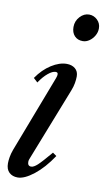

<svg xmlns="http://www.w3.org/2000/svg" viewBox="-89 -815 480 869"><g transform="rotate(10 151.0 -381.0)"><path d="M57 10.5Q33 10.5 18 -3.5Q3 -17.5 3 -45.5Q3 -58 5.8 -74.2Q8.5 -90.5 15.5 -109.5L150.5 -462.5Q153 -469 153.8 -473.2Q154.5 -477.5 154.5 -481Q154.5 -490 144 -490Q129.5 -490 109.5 -473.5Q89.5 -457 70.5 -428.5L51.5 -446Q80 -487.5 117 -511Q154 -534.5 187.5 -534.5Q211 -534.5 226.2 -522Q241.5 -509.5 241.5 -486Q241.5 -472 238.5 -455Q235.5 -438 228.5 -420.5L95 -80.5Q93.5 -77 93 -73.8Q92.5 -70.5 92.5 -67.5Q92.5 -48.5 109 -48.5Q120.5 -48.5 137.8 -64.2Q155 -80 195.5 -128L213 -115.5Q174 -57 131 -23.2Q88 10.5 57 10.5ZM240 -648.5Q216 -648.5 202 -663.8Q188 -679 188 -704.5Q188 -732 206.5 -752Q225 -772 248.5 -772Q270 -772 286.2 -756.5Q302.5 -741 302.5 -717.5Q302.5 -700 293.5 -684.2Q284.5 -668.5 270.2 -658.5Q256 -648.5 240 -648.5Z"/></g></svg>

Font: Libre Caslon Condensed
Style: Italic
Weight: 400
Italic angle: -22.583°
Designer: Pablo Impallari, Rodrigo Fuenzalida, Katja Schimmel, Ertekin Erdin
Foundry: Pablo Impallari, Rodrigo Fuenzalida
Version: Version 2.000;gftools[0.9.33]